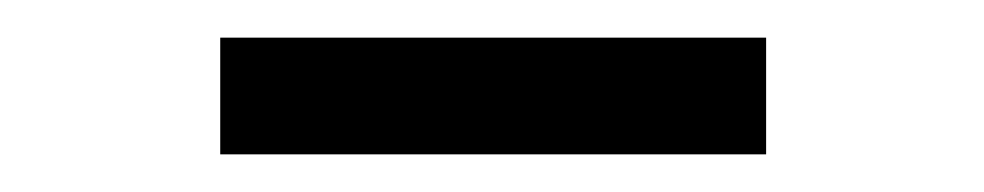

<svg xmlns="http://www.w3.org/2000/svg" viewBox="-20 -780 523 102"><path d="M387 -760H97V-698H387Z"/></svg>

Font: Sawarabi Gothic
Style: Regular
Weight: 400
Designer: mshio (mshio@users.sourceforge.jp)
Version: Version 20141215